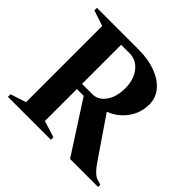

<svg xmlns="http://www.w3.org/2000/svg" viewBox="-169 -884 1068 1068"><g transform="rotate(45 365.5 -350.0)"><path d="M22 -20 122.2 -53 114.2 -41.6V-658.4L122.2 -647L22 -680V-700H352Q426.4 -700 485 -678Q543.6 -656 576.2 -616.5Q608.8 -577 608.8 -527Q608.8 -456.8 566.2 -401.5Q523.6 -346.2 453.6 -325L459.2 -345.2L632 -92.2Q649.4 -66.6 666.2 -49.9Q683 -33.2 698.2 -27.8L731.4 -17.2V0H510.8L308.6 -313.6L327.2 -301.8H248.2L262.6 -315V-41.6L254.6 -52.6L360 -20V0H22ZM254.2 -342.4H343.6Q390.2 -342.4 420.2 -385.3Q450.2 -428.2 450.2 -495Q450.2 -563 415.9 -606.5Q381.6 -650 327.4 -650H254.2L262.6 -660.2V-334Z"/></g></svg>

Font: Wittgenstein
Style: Regular
Weight: 400
Designer: Jörg Drees
Foundry: Jörg Drees
Version: Version 1.003;Glyphs 3.1.2 (3151)